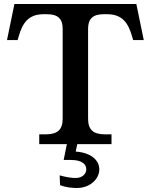

<svg xmlns="http://www.w3.org/2000/svg" viewBox="-20 -720 753 959"><path d="M420 -127V-577C420 -626 444 -649 498 -649H515C592 -649 621 -604 640 -537L645 -520H698L661 -700H52L15 -520H68L73 -537C92 -604 121 -649 198 -649H215C269 -649 293 -626 293 -577V-127C293 -73 268 -49 209 -49H176V0H314L298 79H335C391 79 411 102 411 125C411 148 392 169 358 169C336 169 311 165 278 156L280 205C310 216 339 219 364 219C431 219 476 173 476 126C476 84 440 43 358 37L366 0H537V-49H504C445 -49 420 -73 420 -127Z"/></svg>

Font: LT Superior Serif Semibold
Style: Regular
Weight: 600
Designer: Daniel Lyons
Foundry: LyonsType
Version: Version 2.120;FEAKit 1.0